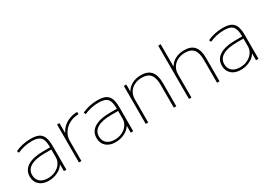

<svg xmlns="http://www.w3.org/2000/svg" viewBox="-0 -1499 3166 2278"><g transform="rotate(-30 1582.5 -360.0)"><path d="M213 10Q133 10 86 -32Q39 -74 39 -145Q39 -234 114 -280.5Q189 -327 330 -327H422Q422 -393 408 -430Q394 -467 360.5 -483Q327 -499 267 -499Q216 -499 166.5 -488Q117 -477 70 -456L59 -484Q108 -507 161 -518.5Q214 -530 270 -530Q340 -530 380.5 -510.5Q421 -491 439 -446Q457 -401 457 -325V0H423V-93H422Q395 -47 337.5 -18.5Q280 10 213 10ZM220 -21Q276 -21 322 -43.5Q368 -66 395 -104.5Q422 -143 422 -190V-297H332Q204 -297 138.5 -258.5Q73 -220 73 -147Q73 -89 111.5 -55Q150 -21 220 -21Z M629 0V-520H662V-386H664Q684 -429 721 -461.5Q758 -494 807 -512Q856 -530 910 -530V-498Q841 -498 785 -468Q729 -438 696 -387.5Q663 -337 663 -275V0Z M1128 10Q1048 10 1001 -32Q954 -74 954 -145Q954 -234 1029 -280.5Q1104 -327 1245 -327H1337Q1337 -393 1323 -430Q1309 -467 1275.5 -483Q1242 -499 1182 -499Q1131 -499 1081.5 -488Q1032 -477 985 -456L974 -484Q1023 -507 1076 -518.5Q1129 -530 1185 -530Q1255 -530 1295.5 -510.5Q1336 -491 1354 -446Q1372 -401 1372 -325V0H1338V-93H1337Q1310 -47 1252.5 -18.5Q1195 10 1128 10ZM1135 -21Q1191 -21 1237 -43.5Q1283 -66 1310 -104.5Q1337 -143 1337 -190V-297H1247Q1119 -297 1053.5 -258.5Q988 -220 988 -147Q988 -89 1026.5 -55Q1065 -21 1135 -21Z M1544 0V-520H1578V-426H1580Q1607 -475 1660.5 -502.5Q1714 -530 1782 -530Q1874 -530 1918.5 -478Q1963 -426 1963 -320V0H1929V-317Q1929 -410 1892 -454.5Q1855 -499 1778 -499Q1719 -499 1673.5 -476Q1628 -453 1603 -412Q1578 -371 1578 -318V0Z M2136 0V-730H2170V-426H2172Q2199 -475 2252.5 -502.5Q2306 -530 2374 -530Q2467 -530 2511 -478Q2555 -426 2555 -320V0H2521V-317Q2521 -410 2484 -454.5Q2447 -499 2370 -499Q2311 -499 2265.5 -476Q2220 -453 2195 -412Q2170 -371 2170 -318V0Z M2845 10Q2765 10 2718 -32Q2671 -74 2671 -145Q2671 -234 2746 -280.5Q2821 -327 2962 -327H3054Q3054 -393 3040 -430Q3026 -467 2992.5 -483Q2959 -499 2899 -499Q2848 -499 2798.5 -488Q2749 -477 2702 -456L2691 -484Q2740 -507 2793 -518.5Q2846 -530 2902 -530Q2972 -530 3012.5 -510.5Q3053 -491 3071 -446Q3089 -401 3089 -325V0H3055V-93H3054Q3027 -47 2969.5 -18.5Q2912 10 2845 10ZM2852 -21Q2908 -21 2954 -43.5Q3000 -66 3027 -104.5Q3054 -143 3054 -190V-297H2964Q2836 -297 2770.5 -258.5Q2705 -220 2705 -147Q2705 -89 2743.5 -55Q2782 -21 2852 -21Z"/></g></svg>

Font: M PLUS 1 Thin ExtraLight
Style: Regular
Weight: 250
Version: Version 1.001